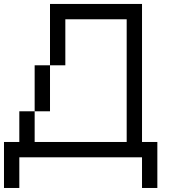

<svg xmlns="http://www.w3.org/2000/svg" viewBox="-20 -789 886 963"><path d="M230.8 -461.5V-230.8H153.8V-461.5ZM230.8 -461.5V-769.2H692.3V-76.9H769.2V153.8H692.3V0H76.9V153.8H0V-76.9H76.9V-230.8H153.8V-76.9H615.4V-692.3H307.7V-461.5Z"/></svg>

Font: Mintsoda - Lime Green 13x16
Style: Regular
Weight: 400
Designer: Mintsoda-15
Version: Version 1.0